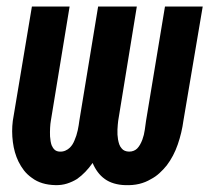

<svg xmlns="http://www.w3.org/2000/svg" viewBox="-20 -548 631 579"><path d="M591.3 -528.3H477.5L420.4 -183.6Q418.9 -172.9 416.7 -157Q414.6 -141.1 409.2 -126.5Q406.2 -118.7 402.3 -111.8Q398.4 -105 393.6 -100.1Q389.2 -95.7 383.1 -93.3Q377 -90.8 369.6 -90.8Q362.3 -90.8 356.4 -93.3Q350.6 -95.7 347.2 -100.1Q342.3 -105.5 339.8 -112.3Q337.4 -119.1 335.9 -127.4Q333.5 -141.6 334.2 -157.2Q335 -172.9 336.4 -183.6L392.6 -528.3H275.9L219.2 -183.6Q217.8 -171.4 214.4 -155Q210.9 -138.7 204.6 -124.5Q202.1 -118.2 198.7 -112.8Q195.3 -107.4 190.9 -103Q185.1 -97.2 177.2 -93.8Q169.4 -90.3 159.7 -90.8Q150.4 -91.3 144.8 -96.4Q139.2 -101.6 135.7 -109.9Q133.8 -115.2 132.6 -122.3Q131.3 -129.4 130.9 -136.7Q130.4 -149.9 131.1 -162.8Q131.8 -175.8 133.3 -183.6L189.9 -528.3H76.2L18.6 -183.6Q14.6 -151.9 18.8 -119.6Q22.9 -87.4 35.6 -61Q42.5 -46.9 52.2 -34.2Q62 -21.5 76.7 -11.2Q90.3 -1 107.9 4.4Q125.5 9.8 147.5 10.3Q166 10.7 182.1 5.6Q198.2 0.5 212.4 -8.3Q225.6 -17.6 237.3 -29.8Q249 -42 259.3 -56.6Q265.6 -41.5 274.7 -29.3Q283.7 -17.1 295.9 -8.3Q308.1 0.5 323.7 5.1Q339.4 9.8 357.4 10.3Q380.4 11.2 399.7 6.6Q418.9 2 435.1 -7.8Q449.2 -15.1 460.9 -25.9Q472.7 -36.6 482.9 -49.3Q503.9 -77.1 516.1 -112.5Q528.3 -147.9 533.2 -184.6Z"/></svg>

Font: Roboto Mono SemiBold
Style: Italic
Weight: 600
Italic angle: -10°
Monospace: yes
Designer: Google
Version: Version 3.000